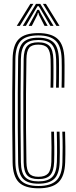

<svg xmlns="http://www.w3.org/2000/svg" viewBox="-20 -980 399 1007"><path d="M181.7 7.6Q110 7.6 78.6 -24.2Q47.2 -56.1 46.1 -129Q44.7 -219.7 44.3 -313.1Q44 -406.5 44.4 -497.3Q44.9 -588 46.1 -670.2Q47.2 -743.4 78.5 -774.9Q109.7 -806.4 180.5 -806.4Q250 -806.4 282.9 -775.4Q315.8 -744.4 317.9 -670.2Q318.4 -657.9 318.5 -638.2Q318.6 -618.6 318.4 -596.5Q318.3 -574.4 318.1 -554.1Q318 -533.9 317.5 -520.3H303Q303.5 -537.3 303.8 -566.7Q304.1 -596.1 304 -625.1Q303.9 -654.1 303.4 -669.9Q301.3 -738.5 271.8 -766.4Q242.3 -794.3 180.5 -794.3Q116.6 -794.3 89.1 -765.5Q61.7 -736.6 60.6 -669.9Q59.4 -579.9 58.9 -489.2Q58.5 -398.5 58.9 -308.2Q59.4 -218 60.6 -129.3Q61.7 -62.3 89.7 -33.4Q117.7 -4.5 181.5 -4.5Q245.8 -4.5 275.5 -33Q305.2 -61.5 307.4 -129.4Q308.5 -165.9 308.5 -207.3Q308.6 -248.7 306.8 -289.3H321.3Q322.5 -253.5 322.8 -211.3Q323.2 -169 321.9 -129Q319.5 -55.5 286.5 -23.9Q253.6 7.6 181.7 7.6ZM181.5 -16.5Q125.2 -16.5 100.7 -42.5Q76.2 -68.4 75.1 -129.9Q73.9 -218.9 73.4 -309.9Q73 -400.8 73.4 -491.5Q73.9 -582.2 75.1 -669.9Q76 -731.1 100.5 -756.7Q125.1 -782.3 180.5 -782.3Q235.9 -782.3 261.4 -756.9Q286.9 -731.5 288.9 -669.7Q289.4 -658.8 289.5 -639.1Q289.6 -619.4 289.4 -596.9Q289.3 -574.3 289.1 -553.7Q289 -533 288.5 -520.3H274Q274.8 -543.1 274.9 -571.6Q275.1 -600.1 275 -626.6Q274.9 -653 274.4 -669.3Q272.9 -722.7 251.6 -746.4Q230.3 -770.2 180.5 -770.2Q132.1 -770.2 111.2 -747.4Q90.4 -724.6 89.6 -669.9Q88.4 -581.7 87.9 -491.4Q87.5 -401.1 87.9 -310.1Q88.4 -219.1 89.6 -129.2Q90.4 -74.2 111.8 -51.4Q133.1 -28.6 181.4 -28.6Q230.9 -28.6 253.6 -51.4Q276.4 -74.2 278.4 -130.1Q279.3 -154.3 279.3 -180.1Q279.4 -205.8 279 -233.1Q278.7 -260.5 277.8 -289.3H292.3Q293 -265.4 293.4 -238.2Q293.9 -211 293.8 -183.2Q293.8 -155.5 292.9 -129.4Q290.8 -66.8 264.2 -41.7Q237.5 -16.5 181.5 -16.5ZM181.4 -40.7Q139.9 -40.7 122.4 -60.7Q104.9 -80.7 104.1 -129.5Q102.9 -216.3 102.4 -308.1Q102 -399.9 102.4 -491.7Q102.9 -583.6 104.1 -669.8Q104.9 -718.5 122.2 -738.3Q139.5 -758.1 180.5 -758.1Q221.8 -758.1 240.2 -737.8Q258.6 -717.6 259.9 -669.2Q260.4 -650 260.5 -623.9Q260.6 -597.9 260.4 -570.7Q260.3 -543.5 259.5 -520.3H245Q245.8 -543.3 245.9 -572Q246.1 -600.7 246 -626.8Q245.9 -652.9 245.4 -668Q244.2 -710.5 229.7 -728.3Q215.3 -746 180.5 -746Q146.7 -746 133 -729.3Q119.3 -712.5 118.6 -669.7Q117 -577.9 116.4 -487.9Q115.9 -397.9 116.4 -308.7Q117 -219.6 118.6 -129.6Q119.3 -87 133.4 -69.9Q147.5 -52.8 181.4 -52.8Q215.9 -52.8 231.8 -69.7Q247.7 -86.7 249.4 -131.2Q250.5 -163.9 250.2 -207.1Q250 -250.4 248.8 -289.3H263.3Q264.5 -253.4 264.8 -210.7Q265.2 -168 263.9 -130.5Q262 -81.3 243.3 -61Q224.6 -40.7 181.4 -40.7ZM68 -844.4 139.2 -959.6H154.9L84.1 -844.4ZM99.4 -844.4 168.6 -959.6H191.5L260.7 -844.4H244.2L195.2 -928L183.1 -947.6H177L164.9 -927.9L115.9 -844.4ZM130.4 -844.4 166.9 -910.9 175.4 -928.3H184.7L193.1 -910.9L230.1 -844.4H213.6L184.2 -901.6L181.4 -912.8H178.6L176 -901.6L146.9 -844.4ZM275.9 -844.4 205.2 -959.6H220.9L292 -844.4Z"/></svg>

Font: Big Shoulders Inline Thin
Style: Regular
Weight: 100
Designer: Patric King
Foundry: XO Type Co
Version: Version 2.002